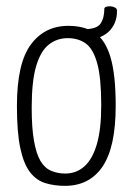

<svg xmlns="http://www.w3.org/2000/svg" viewBox="-20 -594 432 624"><path d="M191 10Q156 10 127 1Q98 -8 77.5 -34.5Q57 -61 46 -112.5Q35 -164 35 -249Q35 -388 80 -449Q125 -510 202 -510Q254 -510 288 -487.5Q322 -465 339 -408.5Q356 -352 356 -250Q356 -116 313.5 -53Q271 10 191 10ZM192 -30Q228 -30 254 -53Q280 -76 294.5 -124.5Q309 -173 309 -252Q309 -341 296 -388Q283 -435 259 -452.5Q235 -470 200 -470Q165 -470 138.5 -449Q112 -428 97.5 -379Q83 -330 83 -244Q83 -178 90.5 -136Q98 -94 111.5 -71Q125 -48 146 -39Q167 -30 192 -30ZM251 -464 252 -499Q294 -499 306.5 -517Q319 -535 319 -565Q319 -570 325.5 -572Q332 -574 339.5 -573.5Q347 -573 353.5 -569.5Q360 -566 360 -561Q361 -545 356 -528Q351 -511 338.5 -496.5Q326 -482 304.5 -473Q283 -464 251 -464Z"/></svg>

Font: Yanone Kaffeesatz Light
Style: Regular
Weight: 300
Designer: Yanone (Cyrillic: Daniel Pouzeot, Huerta Tipografica, and Cyreal)
Foundry: Yanone
Version: Version 2.003